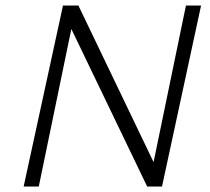

<svg xmlns="http://www.w3.org/2000/svg" viewBox="-20 -678 765 698"><path d="M66 0 209 -658H257L121 0ZM543 0H515L219 -615L230 -658H265L554 -56ZM711 -658 569 0H520L656 -658Z"/></svg>

Font: Ysabeau Office Light
Style: Italic
Weight: 300
Italic angle: -12°
Designer: Christian Thalmann (Catharsis Fonts)
Version: Version 2.001;gftools[0.9.30]; featfreeze: tnum,lnum,ss02